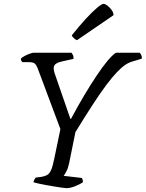

<svg xmlns="http://www.w3.org/2000/svg" viewBox="-20 -978 757 998"><path d="M326 0Q319 0 302 -2.5Q285 -5 263 -8.5Q241 -12 219.5 -16Q198 -20 180 -24Q162 -28 154 -31Q156 -39 159 -45Q162 -51 166 -55L197 -59Q213 -62 224.5 -68Q236 -74 245 -93Q254 -112 262 -153L294 -307L175 -625Q169 -640 160.5 -647.5Q152 -655 130 -655H96Q94 -657 91 -662Q88 -667 89 -674Q95 -680 108 -687Q121 -694 135 -699Q149 -704 155 -704H352Q355 -699 359 -692Q363 -685 362 -672L308 -660Q287 -656 273 -648Q259 -640 259 -622Q259 -618 260.5 -610Q262 -602 265 -594L346 -360H349Q383 -424 417 -481Q451 -538 482 -584.5Q513 -631 539 -662Q565 -693 583 -704H706Q710 -700 714 -692.5Q718 -685 717 -673L670 -659Q651 -654 631.5 -641Q612 -628 588 -603Q564 -578 533.5 -537.5Q503 -497 463.5 -436.5Q424 -376 372 -291L339 -128Q334 -104 325 -87Q316 -70 311 -64L405 -53Q407 -51 409 -45.5Q411 -40 411 -31Q394 -19 369 -9.5Q344 0 326 0ZM380 -769Q372 -772 363.5 -780Q355 -788 353 -794Q391 -842 425 -879Q459 -916 484 -937Q509 -958 518 -958Q526 -958 538 -949Q550 -940 560 -926.5Q570 -913 570 -899Z"/></svg>

Font: Texturina 12pt Light
Style: Italic
Weight: 300
Italic angle: -11°
Designer: Guillermo Torres Carreño
Foundry: Omnibus-Type
Version: Version 1.002